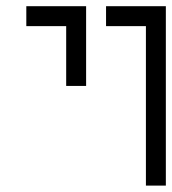

<svg xmlns="http://www.w3.org/2000/svg" viewBox="-20 -582 540 602"><path d="M437.5 -500Q437.5 -500 437.5 0H500V-562.5H312.5V-500ZM187.5 -500V-312.5H250Q250 -312.5 250 -562.5H62.5V-500Z"/></svg>

Font: Unifont
Style: Regular
Weight: 500
Version: Version 15.1.04